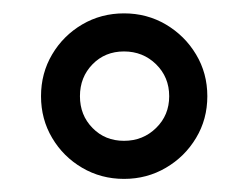

<svg xmlns="http://www.w3.org/2000/svg" viewBox="-20 -804 382 293"><path d="M238.2 -657.2Q238.2 -628.2 218.2 -608.7Q198.2 -589.1 169.2 -589.1Q140.3 -589.1 121.2 -608.7Q102 -628.2 102 -657.2Q102 -686.2 121.2 -705.9Q140.3 -725.5 169.2 -725.5Q198.2 -725.5 218.2 -705.9Q238.2 -686.2 238.2 -657.2ZM296.4 -657.2Q296.4 -692.3 279.2 -720.9Q262.1 -749.5 233.2 -766.6Q204.3 -783.6 169.3 -783.6Q134.2 -783.6 105.3 -766.6Q76.5 -749.6 59.6 -721Q42.6 -692.3 42.6 -657.2Q42.6 -622.1 59.6 -593.5Q76.5 -564.9 105.3 -548Q134.2 -531 169.3 -531Q204.3 -531 233.2 -548Q262.1 -564.9 279.2 -593.5Q296.4 -622 296.4 -657.2Z"/></svg>

Font: Estedad VF
Style: Regular
Weight: 100
Designer: Amin Abedi
Version: Version 7.3